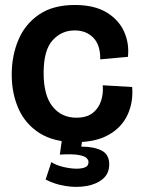

<svg xmlns="http://www.w3.org/2000/svg" viewBox="-20 -556 569 770"><path d="M284 14Q196 14 139 -22Q82 -58 54.5 -119.5Q27 -181 27 -257Q27 -333 54 -396.5Q81 -460 137 -498Q193 -536 280 -536Q358 -536 407 -506.5Q456 -477 477.5 -429.5Q499 -382 493 -328L382 -318Q383 -375 354.5 -404.5Q326 -434 279 -434Q227 -434 191 -394.5Q155 -355 155 -263Q155 -173 191 -128.5Q227 -84 286 -84Q328 -84 352 -103Q376 -122 385.5 -152Q395 -182 392 -214L510 -207Q515 -147 492 -96.5Q469 -46 417 -16Q365 14 284 14ZM163 164 186 94Q200 104 224.5 111Q249 118 274.5 120Q300 122 317.5 116.5Q335 111 335 94Q335 86 327.5 78Q320 70 295.5 65.5Q271 61 220 64L230 -8H312L306 32Q356 32 387 47.5Q418 63 418 103Q418 140 392.5 161.5Q367 183 327 190Q287 197 243 190Q199 183 163 164Z"/></svg>

Font: Bricolage Grotesque 96pt SemiBold
Style: Regular
Weight: 600
Designer: Mathieu Triay
Foundry: Atelier Triay
Version: Version 1.001; ttfautohint (v1.8.4.7-5d5b);gftools[0.9.33.de